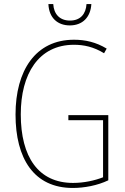

<svg xmlns="http://www.w3.org/2000/svg" viewBox="-20 -973 620 952"><path d="M433 -953H409C406 -904 379 -871 327 -871C276 -871 247 -903 244 -953H220C223 -883 267 -847 326 -847C389 -847 429 -887 433 -953ZM319 -402V-377H491V-94C450 -78 397 -66 342 -66C170 -66 83 -195 83 -406C83 -606 171 -751 347 -751C395 -751 444 -741 496 -709L509 -732C456 -764 403 -776 347 -776C156 -776 57 -623 57 -405C57 -187 148 -41 341 -41C397 -41 463 -53 517 -79V-402Z"/></svg>

Font: Noto Sans Tamil UI Condensed Thin
Style: Regular
Weight: 100
Width: 3
Designer: Jelle Bosma - Monotype Design Team
Foundry: Monotype Imaging Inc.
Version: Version 2.004